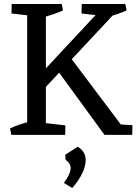

<svg xmlns="http://www.w3.org/2000/svg" viewBox="-20 -670 691 954"><path d="M36 0 30 -32Q53 -43 78.5 -51.5Q104 -60 129 -67L130 0ZM164 0 167 -63 305 -47 304 0ZM544 0 542 -54 638 -48 637 0ZM194 -583 193 -650H287L293 -618Q271 -608 245 -599.5Q219 -591 194 -583ZM523 -587 385 -603 386 -650H526ZM510 -583 509 -650H603L609 -618Q587 -608 561 -599.5Q535 -591 510 -583ZM115 0V-650H208V0ZM189 -218 177 -297 506 -650H566V-621ZM499 0 263 -324 328 -387 619 0ZM175 -587 37 -603 38 -650H178ZM339 264 297 239Q326 201 330.5 173Q335 145 306 124L304 99L366 59Q391 74 399.5 94.5Q408 115 405 138Q402 161 391.5 184.5Q381 208 367 228.5Q353 249 339 264Z"/></svg>

Font: Eczar
Style: Regular
Weight: 400
Designer: Vaibhav Singh
Foundry: Rosetta Type Foundry
Version: Version 2.000